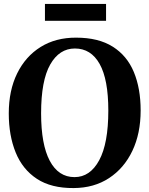

<svg xmlns="http://www.w3.org/2000/svg" viewBox="-20 -943 758 974"><path d="M354 11Q240 12 167.2 -35.8Q94.5 -83.5 59.5 -169.5Q24.5 -255.5 24.5 -367.5Q24.5 -484 67 -570.5Q109.5 -657 186.2 -704.8Q263 -752.5 366.5 -752Q479.5 -752 552 -706.2Q624.5 -660.5 659 -577.5Q693.5 -494.5 693.5 -382.5Q693.5 -266 651.5 -177.8Q609.5 -89.5 533.2 -39.5Q457 10.5 354 11ZM360 -697Q281 -697 234.8 -615.8Q188.5 -534.5 188.5 -368Q188.5 -210 232.5 -127.2Q276.5 -44.5 358 -44.5Q437 -44.5 483.2 -130Q529.5 -215.5 529.5 -382Q529.5 -540 485.5 -618.5Q441.5 -697 360 -697ZM518 -923V-837.5H208V-923Z"/></svg>

Font: Merriweather Text Regular
Style: Bold
Weight: 700
Designer: Eben Sorkin
Foundry: Eben Sorkin
Version: Version 2.100; ttfautohint (v1.7.19-72a1) -l 8 -r 50 -G 200 